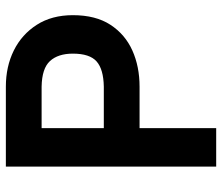

<svg xmlns="http://www.w3.org/2000/svg" viewBox="-70 -670 740 639"><g transform="rotate(-90 299.5 -350.0)"><path d="M65 -700H331Q398 -700 451.5 -673.5Q505 -647 537 -597Q569 -547 569 -477Q569 -401 537 -352Q505 -303 451.5 -279Q398 -255 331 -255H193V0H65ZM331 -581H193V-374H331Q389 -375 415 -398Q441 -421 441 -477Q441 -526 416.5 -553Q392 -580 331 -581Z"/></g></svg>

Font: Haskoy Bold
Style: Regular
Weight: 700
Designer: Ertekin Erdin
Foundry: Ertekin Erdin
Version: Version 1.500; ttfautohint (v1.8.3)